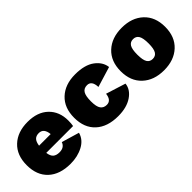

<svg xmlns="http://www.w3.org/2000/svg" viewBox="44 -1080 1660 1660"><g transform="rotate(-45 873.5 -250.0)"><path d="M555 -269Q555 -231 550 -206H222Q228 -163 248.5 -145.5Q269 -128 307 -128Q366 -128 383 -177L545 -129Q527 -62 459.5 -26Q392 10 305 10Q174 10 100.5 -58.5Q27 -127 27 -250Q27 -372 100.5 -441Q174 -510 297 -510Q418 -510 486.5 -444Q555 -378 555 -269ZM297 -373Q264 -373 246 -354.5Q228 -336 222 -294H364Q356 -373 297 -373Z M878 -510Q995 -510 1059 -462.5Q1123 -415 1131 -347L944 -290Q941 -371 885 -371Q846 -371 828 -342.5Q810 -314 810 -248Q810 -182 829.5 -155.5Q849 -129 886 -129Q941 -129 949 -202L1130 -145Q1123 -79 1057.5 -34.5Q992 10 887 10Q756 10 681.5 -58.5Q607 -127 607 -250Q607 -372 681 -441Q755 -510 878 -510Z M1250.5 -440.5Q1325 -510 1448 -510Q1571 -510 1645.5 -440.5Q1720 -371 1720 -250Q1720 -129 1645.5 -59.5Q1571 10 1448 10Q1325 10 1250.5 -59.5Q1176 -129 1176 -250Q1176 -371 1250.5 -440.5ZM1500 -343.5Q1483 -371 1448 -371Q1413 -371 1396 -343.5Q1379 -316 1379 -250Q1379 -184 1396 -156.5Q1413 -129 1448 -129Q1483 -129 1500 -156.5Q1517 -184 1517 -250Q1517 -316 1500 -343.5Z"/></g></svg>

Font: Elaine Sans ExtraBold
Style: Regular
Weight: 800
Designer: Wei Huang
Foundry: Wei Huang
Version: Version 2.001;December 24, 2019;FontCreator 12.0.0.2547 64-b